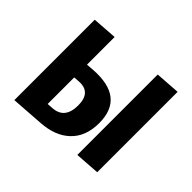

<svg xmlns="http://www.w3.org/2000/svg" viewBox="-177 -1005 1263 1263"><g transform="rotate(45 454.0 -374.0)"><path d="M320 -482Q596 -501 596 -263Q596 -136 520 -66Q450 0 324 9L94 25V-723L267 -735V-478ZM815 -773V-25L642 -13V-761ZM309 -115Q416 -122 416 -248Q416 -369 307 -362L267 -359V-112Z"/></g></svg>

Font: Xiangcui Wave Sans Xiangcui Wave Sans
Style: Regular
Weight: 800
Width: 3
Version: Version 0.920;March 28, 2024;FontCreator 14.0.0.2814 64-bit